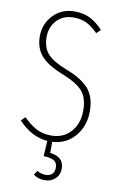

<svg xmlns="http://www.w3.org/2000/svg" viewBox="-99 -747 638 1020"><g transform="rotate(10 220.0 -237.5)"><path d="M390.1 -184.1Q390.1 -104 342.8 -48.8Q295.4 6.3 221.2 9.8V69.8Q295.9 78.6 295.9 141.1Q295.9 176.3 272.9 197Q250 217.8 216.8 217.8Q180.2 217.8 155.8 198.2L170.9 175.8Q192.9 189 216.8 189Q238.8 189 251.5 177Q264.2 165 264.2 141.1Q264.2 116.2 246.6 105Q229 93.8 189.9 92.8L194.8 9.8Q108.9 3.4 37.1 -73.2L59.1 -94.2Q93.8 -59.1 128.7 -40.5Q163.6 -22 210 -22Q275.4 -22 315.2 -66.9Q355 -111.8 355 -182.1Q355 -248.5 324.7 -284.7Q294.4 -320.8 215.8 -352.1Q130.4 -385.7 94.7 -426.8Q59.1 -467.8 59.1 -532.2Q59.1 -598.1 104.2 -645.5Q149.4 -692.9 219.2 -692.9Q268.6 -692.9 303.7 -674.8Q338.9 -656.7 373 -620.1L351.1 -599.1Q318.8 -631.8 289.1 -646Q259.3 -660.2 219.2 -660.2Q163.6 -660.2 129.4 -624Q95.2 -587.9 95.2 -533.2Q95.2 -477.1 125.2 -443.4Q155.3 -409.7 230 -380.9Q314.5 -348.6 352.3 -304.9Q390.1 -261.2 390.1 -184.1Z"/></g></svg>

Font: Fira Sans Compressed UltraLight
Style: Regular
Weight: 200
Width: 1
Designer: Carrois Corporate & Edenspiekermann AG
Foundry: Carrois Corporate GbR & Edenspiekermann AG
Version: Version 4.203;PS 004.203;hotconv 1.0.88;makeotf.lib2.5.64775